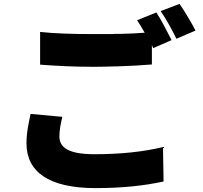

<svg xmlns="http://www.w3.org/2000/svg" viewBox="-20 -898 1040 986"><path d="M984 -741C967 -775 928 -841 902 -878L805 -841C832 -803 866 -740 886 -699L984 -741ZM760 -567V-668C761 -662 764 -656 767 -651L861 -692C843 -727 808 -797 783 -834L684 -794C696 -776 711 -752 723 -730C685 -727 642 -725 598 -724H588C581 -724 575 -724 568 -724L558 -723C549 -723 541 -723 532 -723H517H507C495 -723 483 -723 472 -723H456C351 -723 260 -726 186 -734V-566C267 -560 353 -555 457 -555H468C499 -555 533 -556 568 -557H579C648 -559 716 -563 760 -567ZM820 34 817 -143C721 -119 599 -106 466 -106C330 -106 285 -141 285 -198C285 -230 292 -264 300 -298L137 -313C130 -277 116 -223 116 -162C116 -18 227 68 471 68C610 68 724 55 820 34Z"/></svg>

Font: Glow Sans SC Normal Heavy
Style: Regular
Weight: 900
Designer: Ryoko NISHIZUKA (kana, bopomofo & ideographs); Paul D. Hunt (Latin, Greek & Cyrillic); Sandoll Communications, Soo-young
Version: Version 0.93